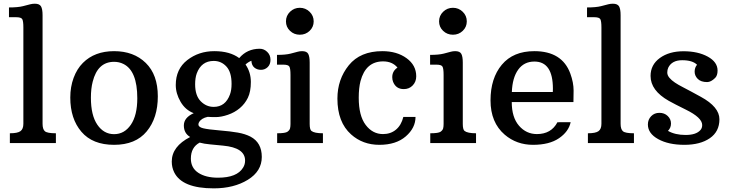

<svg xmlns="http://www.w3.org/2000/svg" viewBox="-20 -786 4014 1055"><path d="M34.2 -53.7Q76.7 -53.7 92.5 -65.4Q108.4 -77.1 108.4 -106V-634.8Q108.4 -669.9 102.3 -680.7Q96.2 -691.4 68.8 -691.4H29.3V-745.1Q78.6 -745.1 106.4 -752.2Q134.3 -759.3 146.2 -762.5Q158.2 -765.6 171.4 -765.6Q196.8 -765.6 205.3 -751Q213.9 -736.3 213.9 -703.1V-106Q213.9 -75.7 226.8 -64.7Q239.7 -53.7 287.1 -53.7V0H34.2Z M366.2 -250Q366.2 -308.6 384.5 -358.2Q402.8 -407.7 435.5 -440.4Q500 -504.9 606.9 -504.9Q714.8 -504.9 781 -440.2Q847.2 -375.5 847.2 -256.6Q847.2 -137.7 786.1 -64Q725.1 9.8 606.9 9.8Q488.8 9.8 427.5 -61.8Q366.2 -133.3 366.2 -250ZM606.9 -48.8Q663.6 -48.8 699 -100.6Q734.4 -152.3 734.4 -246.1Q734.4 -397 658.2 -434.6Q634.8 -446.3 606.9 -446.3Q516.6 -446.3 489.3 -336.9Q479.5 -299.3 479.5 -249Q479.5 -152.3 514.9 -100.6Q550.3 -48.8 606.9 -48.8Z M1294.4 -466.8Q1337.9 -518.1 1407.2 -518.1Q1430.7 -518.1 1448.5 -500.7Q1466.3 -483.4 1466.3 -457.8Q1466.3 -432.1 1450.9 -417.2Q1435.5 -402.3 1414.1 -402.3Q1392.6 -402.3 1377.7 -414.6Q1362.8 -426.8 1361.3 -452.1Q1343.8 -445.3 1329.1 -431.6Q1358.4 -389.2 1358.4 -335.7Q1358.4 -282.2 1342 -248.8Q1325.7 -215.3 1297.6 -191.7Q1269.5 -168 1232.4 -155.3Q1195.3 -142.6 1165.8 -142.6Q1136.2 -142.6 1121.1 -144Q1085.9 -136.2 1073.7 -114.3Q1070.3 -108.9 1070.3 -102.1Q1070.3 -87.4 1096.7 -81.1Q1123 -74.7 1184.8 -69.6Q1246.6 -64.5 1286.9 -57.4Q1327.1 -50.3 1356.4 -35.2Q1418.5 -2.4 1418.5 76.2Q1418.5 154.8 1341.8 201.9Q1265.1 249 1154.3 249Q980.5 249 937 160.6Q923.8 133.8 923.8 101.6Q923.8 18.6 1024.9 -33.2Q990.2 -53.7 990.2 -96.7Q990.2 -139.6 1044.4 -164.1Q998.5 -181.6 972.2 -226.8Q945.8 -272 945.8 -318.8Q945.8 -406.7 1009 -455.8Q1072.3 -504.9 1157.7 -504.9Q1243.2 -504.9 1294.4 -466.8ZM1154.3 -198.7Q1218.8 -198.7 1243.7 -267.1Q1252.4 -290.5 1252.4 -325.2Q1252.4 -389.6 1224.1 -420.4Q1195.8 -451.2 1154.3 -451.2Q1086.4 -451.2 1061 -382.3Q1052.2 -357.4 1052.2 -323.2Q1052.2 -260.7 1082.8 -229.7Q1113.3 -198.7 1154.3 -198.7ZM1077.1 -2.4Q1028.8 23.4 1028.8 85.4Q1028.8 136.7 1069.8 163.6Q1110.8 190.4 1177.7 190.4Q1282.7 190.4 1315.9 134.8Q1326.7 117.7 1326.7 96.2Q1326.7 25.4 1205.6 14.2Q1167.5 10.3 1134.3 7.3Q1101.1 4.4 1077.1 -2.4Z M1627.4 -595.2Q1595.7 -595.2 1573.5 -616.5Q1551.3 -637.7 1551.3 -668.5Q1551.3 -699.7 1573.7 -721.4Q1596.2 -743.2 1627.4 -743.2Q1658.7 -743.2 1681.2 -721.4Q1703.6 -699.7 1703.6 -668.5Q1703.6 -637.7 1681.4 -616.5Q1659.2 -595.2 1627.4 -595.2ZM1502.9 -53.7Q1548.3 -53.7 1559.8 -62.3Q1571.3 -70.8 1573.7 -80.6Q1576.2 -90.3 1576.2 -105V-374Q1576.2 -409.2 1570.1 -419.9Q1564 -430.7 1537.1 -430.7H1502V-484.4Q1549.8 -484.4 1577.1 -491.5Q1604.5 -498.5 1615.7 -501.7Q1627 -504.9 1640.1 -504.9Q1665.5 -504.9 1673.6 -490Q1681.6 -475.1 1681.6 -442.4V-105Q1681.6 -74.2 1691.4 -66.4Q1708 -53.7 1754.4 -53.7V0H1502.9Z M2164.1 -414.6Q2135.7 -448.7 2085 -448.7Q1989.7 -448.7 1960.9 -340.3Q1951.2 -302.2 1951.2 -249Q1951.2 -149.9 1989.3 -99.6Q2027.3 -49.3 2084.5 -49.3Q2126.5 -49.3 2155.8 -73.7Q2185.1 -98.1 2196.3 -143.6H2263.2Q2263.2 -83 2209.7 -36.6Q2156.2 9.8 2064.7 9.8Q1973.1 9.8 1909.2 -47.4Q1834 -114.3 1834 -244.1Q1834 -350.1 1896.7 -427.5Q1959.5 -504.9 2081.1 -504.9Q2160.6 -504.9 2213.9 -466.3Q2267.1 -427.7 2267.1 -366.7Q2267.1 -336.9 2247.8 -316.7Q2228.5 -296.4 2198.7 -296.4Q2156.2 -296.4 2140.1 -335.9Q2135.3 -347.7 2135.3 -361.8Q2135.3 -395.5 2164.1 -414.6Z M2468.8 -595.2Q2437 -595.2 2414.8 -616.5Q2392.6 -637.7 2392.6 -668.5Q2392.6 -699.7 2415 -721.4Q2437.5 -743.2 2468.8 -743.2Q2500 -743.2 2522.5 -721.4Q2544.9 -699.7 2544.9 -668.5Q2544.9 -637.7 2522.7 -616.5Q2500.5 -595.2 2468.8 -595.2ZM2344.2 -53.7Q2389.6 -53.7 2401.1 -62.3Q2412.6 -70.8 2415 -80.6Q2417.5 -90.3 2417.5 -105V-374Q2417.5 -409.2 2411.4 -419.9Q2405.3 -430.7 2378.4 -430.7H2343.3V-484.4Q2391.1 -484.4 2418.5 -491.5Q2445.8 -498.5 2457 -501.7Q2468.3 -504.9 2481.4 -504.9Q2506.8 -504.9 2514.9 -490Q2522.9 -475.1 2522.9 -442.4V-105Q2522.9 -74.2 2532.7 -66.4Q2549.3 -53.7 2595.7 -53.7V0H2344.2Z M3130.9 -225.1H2792Q2792 -141.1 2831.8 -95.2Q2871.6 -49.3 2930.2 -49.3Q3008.8 -49.3 3043 -114.3L3115.7 -114.7Q3104.5 -62.5 3051.5 -26.4Q2998.5 9.8 2908.7 9.8Q2818.8 9.8 2753.4 -45.9Q2675.3 -112.8 2675.3 -234.4Q2675.3 -356 2737.5 -430.4Q2799.8 -504.9 2916 -504.9Q3068.8 -504.9 3113.8 -381.8Q3131.8 -332.5 3131.8 -288.6Q3131.8 -244.6 3130.9 -225.1ZM3018.1 -298.3Q3018.1 -447.8 2916.5 -447.8Q2859.4 -447.8 2827.4 -403.3Q2795.4 -358.9 2792.5 -280.3H3017.6Q3018.1 -289.6 3018.1 -298.3Z M3210.4 -53.7Q3252.9 -53.7 3268.8 -65.4Q3284.7 -77.1 3284.7 -106V-634.8Q3284.7 -669.9 3278.6 -680.7Q3272.5 -691.4 3245.1 -691.4H3205.6V-745.1Q3254.9 -745.1 3282.7 -752.2Q3310.5 -759.3 3322.5 -762.5Q3334.5 -765.6 3347.7 -765.6Q3373 -765.6 3381.6 -751Q3390.1 -736.3 3390.1 -703.1V-106Q3390.1 -75.7 3403.1 -64.7Q3416 -53.7 3463.4 -53.7V0H3210.4Z M3810.1 -430.2Q3785.2 -455.1 3728.5 -455.1Q3671.9 -455.1 3651.9 -414.1Q3646.5 -402.3 3646.5 -387.5Q3646.5 -372.6 3658.2 -358.6Q3669.9 -344.7 3688.5 -332.3Q3707 -319.8 3730.2 -308.1Q3753.4 -296.4 3778.3 -282.7Q3803.2 -269 3831.1 -253.9Q3933.1 -198.2 3933.1 -130.6Q3933.1 -63 3880.4 -26.6Q3827.6 9.8 3740.5 9.8Q3653.3 9.8 3596.7 -21.5Q3540 -52.7 3540 -102.1Q3540 -128.9 3557.9 -147.5Q3575.7 -166 3603.3 -166Q3630.9 -166 3648.9 -148.7Q3667 -131.3 3667 -107.4Q3667 -83.5 3650.4 -66.9Q3689.5 -44.4 3747.3 -44.4Q3805.2 -44.4 3828.6 -71.3Q3838.4 -82 3838.4 -99.1Q3838.4 -139.6 3748.5 -183.6Q3686 -214.4 3654.8 -231.9Q3554.7 -288.6 3554.7 -368.7Q3554.7 -430.2 3605.7 -467.3Q3656.7 -504.4 3735.8 -504.4Q3814.9 -504.4 3868.9 -474.9Q3922.9 -445.3 3922.9 -398.4Q3922.9 -371.1 3909.7 -357.9Q3886.7 -335 3865.7 -335Q3831.5 -335 3814.2 -352.3Q3796.9 -369.6 3796.9 -392.1Q3796.9 -414.6 3810.1 -430.2Z"/></svg>

Font: Arbutus Slab
Style: Regular
Weight: 400
Version: Version 1.002; ttfautohint (v0.92) -l 10 -r 16 -G 200 -x 7 -